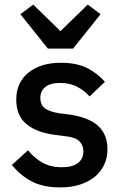

<svg xmlns="http://www.w3.org/2000/svg" viewBox="-20 -806 534 838"><path d="M243 12Q169 12 119 -14Q69 -40 32 -86L102 -150Q131 -115 166.5 -95.5Q202 -76 249 -76Q297 -76 320.5 -94.5Q344 -113 344 -146Q344 -171 327.5 -188.5Q311 -206 270 -211L222 -217Q142 -227 96.5 -263.5Q51 -300 51 -372Q51 -410 65 -439.5Q79 -469 104.5 -489.5Q130 -510 165.5 -521Q201 -532 244 -532Q314 -532 358.5 -510Q403 -488 438 -449L371 -385Q351 -409 318.5 -426.5Q286 -444 244 -444Q199 -444 177.5 -426Q156 -408 156 -379Q156 -349 175 -334Q194 -319 236 -312L284 -306Q370 -293 409.5 -255.5Q449 -218 449 -155Q449 -117 434.5 -86.5Q420 -56 393 -34Q366 -12 328 0Q290 12 243 12ZM189 -594 69 -744 125 -786 244 -670 363 -786 419 -744 299 -594Z"/></svg>

Font: IBM Plex Arabic Medium
Style: Regular
Weight: 500
Designer: Mike Abbink, Paul van der Laan, Pieter van Rosmalen, Wael Morcos, Khajak Apelian
Foundry: Bold Monday
Version: Version 1.0